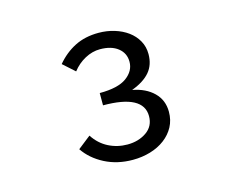

<svg xmlns="http://www.w3.org/2000/svg" viewBox="-68 -892 736 604"><g transform="rotate(-15 300.0 -590.0)"><path d="M297 -383Q246 -383 205.5 -404Q165 -425 142 -459L184 -492Q203 -463 231.5 -448.5Q260 -434 293 -434Q329 -434 355 -452Q381 -470 381 -503Q381 -573 250 -573V-613Q310 -613 338 -633.5Q366 -654 366 -684Q366 -712 344.5 -729Q323 -746 286 -746Q261 -746 237 -733Q213 -720 196 -698L158 -732Q184 -763 217.5 -780Q251 -797 295 -797Q322 -797 346.5 -789.5Q371 -782 389.5 -768.5Q408 -755 419 -735.5Q430 -716 430 -692Q430 -657 410.5 -634Q391 -611 351 -596Q394 -588 419.5 -563Q445 -538 445 -500Q445 -473 433.5 -451.5Q422 -430 401.5 -414.5Q381 -399 354 -391Q327 -383 297 -383Z"/></g></svg>

Font: Source Code Pro
Style: Regular
Weight: 400
Monospace: yes
Designer: Paul D. Hunt, Teo Tuominen
Foundry: Adobe Systems Incorporated
Version: Version 2.030;PS 1.000;hotconv 16.6.51;makeotf.lib2.5.65220